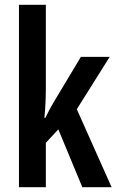

<svg xmlns="http://www.w3.org/2000/svg" viewBox="-20 -780 485 800"><path d="M171 -412Q171 -350 165 -289H169Q187 -327 206 -358L317 -543H437L300 -325L445 0H323L223 -241L171 -185V0H59V-760H171Z"/></svg>

Font: Noto Sans Lao UI ExtCond SemBd
Style: Regular
Weight: 600
Width: 2
Designer: Monotype Design Team
Foundry: Monotype Imaging Inc.
Version: Version 2.000; ttfautohint (v1.8.4.7-5d5b)